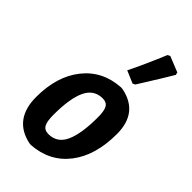

<svg xmlns="http://www.w3.org/2000/svg" viewBox="-230 -808 889 889"><g transform="rotate(45 214.5 -364.0)"><path d="M315 -732 327 -738 404 -707 407 -694Q385 -656 306 -530L294 -524L233 -550Q268 -620 315 -732ZM269 -474 280 -473Q408 -447 408 -308Q408 -167 342.5 -82.5Q277 2 162 10L151 9Q22 -19 22 -165Q22 -300 88.5 -383.5Q155 -467 269 -474ZM245 -378Q188 -378 162.5 -324Q137 -270 137 -163Q137 -119 147.5 -101Q158 -83 184 -83Q241 -83 266 -138Q291 -193 291 -300Q291 -343 280.5 -360.5Q270 -378 245 -378Z"/></g></svg>

Font: Alegreya Sans SC
Style: Bold Italic
Weight: 700
Italic angle: -7°
Designer: Juan Pablo del Peral
Foundry: Huerta Tipografica
Version: Version 2.007